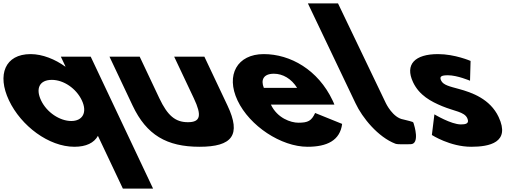

<svg xmlns="http://www.w3.org/2000/svg" viewBox="-151 -845 3045 1125"><path d="M-98.5 -257C-27.6 -107 135.1 15 285.1 15C354.1 15 400.2 -8 422.8 -49L568.9 260H745.9L380.5 -513H205.5L232.9 -455H230.9C173 -497 98.4 -528 28.4 -528C-121.6 -528 -169.4 -407 -98.5 -257ZM89.5 -257C56.4 -327 80.8 -377 152.8 -377C221.8 -377 295.4 -327 328.5 -257C362.1 -186 332.7 -136 266.7 -136C199.7 -136 123.1 -186 89.5 -257Z M667.5 -513H490.5L626.2 -226C707.5 -54 826.1 15 1018.1 15C1210.1 15 1263.5 -54 1182.2 -226L1046.5 -513H869.5L984.8 -269C1032.6 -168 1024 -129 950 -129C876 -129 830.6 -168 782.8 -269Z M1808.3 -232C1806.5 -238 1801.3 -249 1798 -256C1712.9 -436 1550.4 -528 1394.4 -528C1239.4 -528 1170.1 -406 1241 -256C1311.4 -107 1496.1 15 1651.1 15C1765.1 15 1841.6 -22 1853.7 -119L1695.5 -183C1674.2 -137 1654.4 -126 1597.4 -126C1552.4 -126 1473.7 -153 1436.3 -232ZM1395 -330C1375.8 -377 1392.8 -413 1453.8 -413C1505.8 -413 1556.5 -384 1590 -330Z M1653.1 -825 1932.1 -240C1972 -154.6 2064.6 -41.6 2165.7 -3C2179.5 2.3 2222.1 0 2254.2 0C2311.8 -0.3 2274.7 -115 2274.7 -115C2268.6 -134 2278.1 -128 2212.4 -145C2150.5 -154.7 2110.1 -240 2110.1 -240L1829.6 -825Z M2415.4 -528C2280.4 -528 2219.8 -468 2269.4 -363C2305.8 -286 2374.8 -250 2439.6 -223C2511.8 -193 2569.2 -190 2586.7 -153C2602.7 -119 2574.2 -116 2549.2 -116C2492.2 -116 2394.3 -175 2394.3 -175L2379.5 -54C2379.5 -54 2486.1 15 2610.1 15C2715.1 15 2841.7 -9 2770.4 -160C2720.7 -265 2614.8 -303 2536.8 -324C2486.2 -338 2446.4 -346 2433.7 -373C2422.3 -397 2435 -404 2474 -404C2528 -404 2603.1 -372 2603.1 -372L2606.3 -488C2606.3 -488 2514.4 -528 2415.4 -528Z"/></svg>

Font: Hussar
Style: BdOpOblFive
Weight: 700
Foundry: Cannot Into Space Fonts
Version: Version 2.00